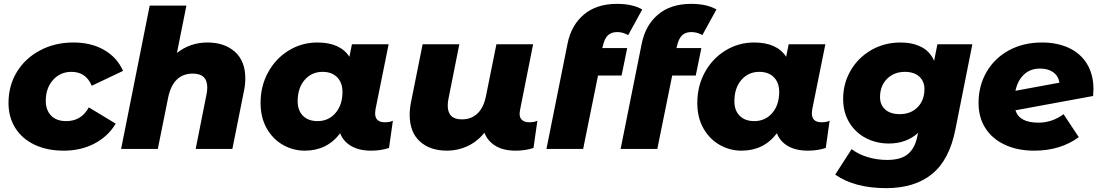

<svg xmlns="http://www.w3.org/2000/svg" viewBox="-20 -771 5693 994"><path d="M24 -238Q24 -327 67 -398Q110 -469 187 -510Q264 -551 360 -551Q452 -551 519 -512.5Q586 -474 617 -404L455 -327Q425 -399 350 -399Q292 -399 254.5 -357Q217 -315 217 -249Q217 -201 244.5 -172.5Q272 -144 323 -144Q361 -144 390 -161Q419 -178 440 -215L579 -131Q540 -65 469.5 -28Q399 9 310 9Q224 9 159.5 -21.5Q95 -52 59.5 -108Q24 -164 24 -238Z M1250 -365Q1250 -332 1243 -300L1183 0H993L1049 -282Q1053 -299 1053 -318Q1053 -390 978 -390Q928 -390 896 -359.5Q864 -329 851 -268L797 0H607L755 -742H945L896 -497Q965 -551 1054 -551Q1142 -551 1196 -503Q1250 -455 1250 -365Z M2014 -146 1994 -5Q1951 9 1902 9Q1839 9 1798 -15Q1757 -39 1741 -81Q1673 9 1558 9Q1498 9 1445.5 -20.5Q1393 -50 1361 -106Q1329 -162 1329 -238Q1329 -326 1368.5 -397.5Q1408 -469 1475.5 -510Q1543 -551 1623 -551Q1741 -551 1789 -477L1802 -542H1992L1924 -205Q1922 -191 1922 -185Q1922 -138 1972 -138Q1998 -138 2014 -146ZM1753 -295Q1753 -343 1725.5 -371Q1698 -399 1650 -399Q1593 -399 1557 -357Q1521 -315 1521 -247Q1521 -199 1548.5 -171.5Q1576 -144 1624 -144Q1681 -144 1717 -186Q1753 -228 1753 -295Z M2762 -146 2742 -5Q2699 9 2650 9Q2586 9 2545 -16Q2504 -41 2488 -84Q2451 -38 2400.5 -14.5Q2350 9 2295 9Q2206 9 2153.5 -39Q2101 -87 2101 -176Q2101 -209 2108 -243L2168 -542H2358L2302 -261Q2298 -242 2298 -224Q2298 -153 2371 -153Q2420 -153 2452 -183.5Q2484 -214 2496 -274L2550 -542H2740L2672 -200Q2670 -188 2670 -183Q2670 -160 2683.5 -149Q2697 -138 2720 -138Q2746 -138 2762 -146Z M3101 -533 3098 -522H3227L3198 -380H3076L2999 0H2809L2918 -544Q2937 -640 3002.5 -695.5Q3068 -751 3174 -751Q3255 -751 3305 -722L3232 -589Q3206 -605 3175 -605Q3144 -605 3126.5 -587.5Q3109 -570 3101 -533Z M3485 -533 3482 -522H3611L3582 -380H3460L3383 0H3193L3302 -544Q3321 -640 3386.5 -695.5Q3452 -751 3558 -751Q3639 -751 3689 -722L3616 -589Q3590 -605 3559 -605Q3528 -605 3510.5 -587.5Q3493 -570 3485 -533Z M4275 -146 4255 -5Q4212 9 4163 9Q4100 9 4059 -15Q4018 -39 4002 -81Q3934 9 3819 9Q3759 9 3706.5 -20.5Q3654 -50 3622 -106Q3590 -162 3590 -238Q3590 -326 3629.5 -397.5Q3669 -469 3736.5 -510Q3804 -551 3884 -551Q4002 -551 4050 -477L4063 -542H4253L4185 -205Q4183 -191 4183 -185Q4183 -138 4233 -138Q4259 -138 4275 -146ZM4014 -295Q4014 -343 3986.5 -371Q3959 -399 3911 -399Q3854 -399 3818 -357Q3782 -315 3782 -247Q3782 -199 3809.5 -171.5Q3837 -144 3885 -144Q3942 -144 3978 -186Q4014 -228 4014 -295Z M5014 -542 4926 -100Q4895 57 4805 130Q4715 203 4568 203Q4404 203 4304 133L4389 1Q4422 27 4471 42Q4520 57 4573 57Q4644 57 4680.5 26.5Q4717 -4 4729 -65L4733 -83Q4672 -28 4582 -28Q4517 -28 4463 -56Q4409 -84 4377 -136.5Q4345 -189 4345 -259Q4345 -339 4384 -406Q4423 -473 4491 -512Q4559 -551 4642 -551Q4704 -551 4749.5 -528Q4795 -505 4816 -456L4833 -542ZM4766 -310Q4766 -350 4739 -374.5Q4712 -399 4665 -399Q4608 -399 4572 -362.5Q4536 -326 4536 -268Q4536 -228 4563 -204Q4590 -180 4638 -180Q4695 -180 4730.5 -216Q4766 -252 4766 -310Z M5641 -308Q5641 -298 5639 -274L5237 -200Q5248 -167 5277.5 -151.5Q5307 -136 5357 -136Q5392 -136 5425.5 -147.5Q5459 -159 5486 -180L5565 -61Q5470 9 5334 9Q5248 9 5182.5 -21.5Q5117 -52 5081.5 -107.5Q5046 -163 5046 -238Q5046 -327 5087.5 -398.5Q5129 -470 5203.5 -510.5Q5278 -551 5375 -551Q5452 -551 5512.5 -523.5Q5573 -496 5607 -441Q5641 -386 5641 -308ZM5237 -301 5465 -343Q5459 -378 5432.5 -397Q5406 -416 5365 -416Q5313 -416 5280.5 -384.5Q5248 -353 5237 -301Z"/></svg>

Font: Montserrat Alternates ExtraBold
Style: Italic
Weight: 800
Italic angle: -11.3°
Designer: Julieta Ulanovsky
Foundry: Julieta Ulanovsky
Version: Version 7.200